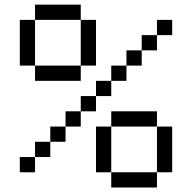

<svg xmlns="http://www.w3.org/2000/svg" viewBox="-20 -887 840 840"><path d="M600 -733.3H666.7V-666.7H600ZM600 -666.7V-600H533.3V-666.7ZM266.7 -333.3V-266.7H200V-333.3ZM266.7 -400H333.3V-333.3H266.7ZM533.3 -600V-533.3H466.7V-600ZM200 -266.7V-200H133.3V-266.7ZM466.7 -133.3H400V-333.3H466.7ZM466.7 -66.7V-133.3H666.7V-66.7ZM466.7 -333.3V-400H666.7V-333.3ZM466.7 -466.7H400V-533.3H466.7ZM733.3 -800V-733.3H666.7V-800ZM133.3 -133.3H66.7V-200H133.3ZM133.3 -600H66.7V-800H133.3ZM133.3 -533.3V-600H333.3V-533.3ZM133.3 -800V-866.7H333.3V-800ZM733.3 -133.3H666.7V-333.3H733.3ZM400 -466.7V-400H333.3V-466.7ZM400 -600H333.3V-800H400Z"/></svg>

Font: Galmuri14 Regular
Style: Regular
Weight: 400
Designer: Lee Minseo (quiple)
Version: Version 2.399;hotconv 1.1.1;makeotfexe 2.6.0 DEVELOPMENT